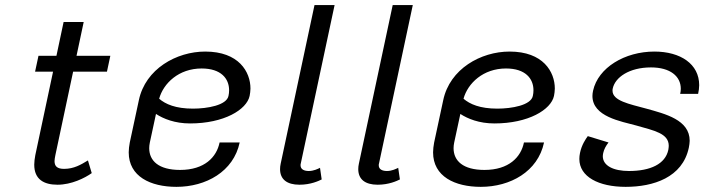

<svg xmlns="http://www.w3.org/2000/svg" viewBox="-20 -720 2815 757"><path d="M202.5 -500H131.7L118.3 -437.5H189.2L119.2 -108.3C116.7 -94.2 115 -82.5 115 -70.8C115 -12.5 153.3 8.3 206.7 8.3C261.7 8.3 315 -18.3 341.7 -37.5L326.7 -87.5C299.2 -70.8 271.7 -54.2 232.5 -54.2C205 -54.2 195 -65 195 -85C195 -91.7 196.7 -99.2 198.3 -108.3L268.3 -437.5H401.7L415 -500H281.7L310 -633.3H230.8Z M607.5 -330.8C624.2 -391.7 685 -450 775 -450C851.7 -450 883.3 -410 883.3 -364.2C883.3 -356.7 882.5 -349.2 880.8 -341.7C873.3 -305 797.5 -291.7 740.8 -291.7C672.5 -291.7 632.5 -309.2 607.5 -330.8ZM789.2 -516.7C675.8 -516.7 553.3 -448.3 527.5 -325L491.7 -158.3C489.2 -144.2 487.5 -131.7 487.5 -119.2C487.5 -24.2 573.3 16.7 675.8 16.7C791.7 16.7 900.8 -43.3 925 -158.3H845.8C834.2 -100.8 786.7 -50 690 -50C605.8 -50 568.3 -85.8 568.3 -135.8C568.3 -142.5 569.2 -150.8 570.8 -158.3L595 -270.8C624.2 -251.7 669.2 -233.3 729.2 -233.3C863.3 -233.3 952.5 -287.5 964.2 -341.7C965.8 -350.8 967.5 -360.8 967.5 -370.8C967.5 -436.7 921.7 -516.7 789.2 -516.7Z M1248.3 -12.5 1241.7 -58.3C1233.3 -54.2 1216.7 -45.8 1197.5 -45.8C1180 -45.8 1165 -51.7 1165 -68.3C1165 -70.8 1165 -72.5 1165.8 -75L1299.2 -700H1220L1086.7 -75C1085 -67.5 1084.2 -60 1084.2 -53.3C1084.2 -13.3 1110.8 8.3 1160.8 8.3C1205 8.3 1236.7 -6.7 1248.3 -12.5Z M1556.7 -12.5 1550 -58.3C1541.7 -54.2 1525 -45.8 1505.8 -45.8C1488.3 -45.8 1473.3 -51.7 1473.3 -68.3C1473.3 -70.8 1473.3 -72.5 1474.2 -75L1607.5 -700H1528.3L1395 -75C1393.3 -67.5 1392.5 -60 1392.5 -53.3C1392.5 -13.3 1419.2 8.3 1469.2 8.3C1513.3 8.3 1545 -6.7 1556.7 -12.5Z M1807.5 -330.8C1824.2 -391.7 1885 -450 1975 -450C2051.7 -450 2083.3 -410 2083.3 -364.2C2083.3 -356.7 2082.5 -349.2 2080.8 -341.7C2073.3 -305 1997.5 -291.7 1940.8 -291.7C1872.5 -291.7 1832.5 -309.2 1807.5 -330.8ZM1989.2 -516.7C1875.8 -516.7 1753.3 -448.3 1727.5 -325L1691.7 -158.3C1689.2 -144.2 1687.5 -131.7 1687.5 -119.2C1687.5 -24.2 1773.3 16.7 1875.8 16.7C1991.7 16.7 2100.8 -43.3 2125 -158.3H2045.8C2034.2 -100.8 1986.7 -50 1890 -50C1805.8 -50 1768.3 -85.8 1768.3 -135.8C1768.3 -142.5 1769.2 -150.8 1770.8 -158.3L1795 -270.8C1824.2 -251.7 1869.2 -233.3 1929.2 -233.3C2063.3 -233.3 2152.5 -287.5 2164.2 -341.7C2165.8 -350.8 2167.5 -360.8 2167.5 -370.8C2167.5 -436.7 2121.7 -516.7 1989.2 -516.7Z M2560 -516.7C2443.3 -516.7 2338.3 -453.3 2318.3 -362.5C2316.7 -355 2315.8 -348.3 2315.8 -341.7C2315.8 -260 2428.3 -241.7 2489.2 -225C2559.2 -205 2616.7 -194.2 2616.7 -145C2616.7 -140 2615.8 -135 2615 -129.2C2603.3 -73.3 2544.2 -45.8 2460 -45.8C2398.3 -45.8 2356.7 -66.7 2356.7 -104.2C2356.7 -108.3 2357.5 -112.5 2358.3 -116.7C2361.7 -131.7 2368.3 -144.2 2379.2 -158.3L2297.5 -183.3C2289.2 -171.7 2273.3 -149.2 2266.7 -116.7C2265 -108.3 2264.2 -100.8 2264.2 -93.3C2264.2 -23.3 2340 16.7 2446.7 16.7C2555.8 16.7 2670.8 -20 2695.8 -137.5C2697.5 -147.5 2699.2 -155.8 2699.2 -165C2699.2 -247.5 2603.3 -270.8 2528.3 -291.7C2460.8 -310 2395 -322.5 2395 -362.5C2395 -365 2395 -367.5 2395.8 -370.8C2405 -415 2460.8 -454.2 2546.7 -454.2C2622.5 -454.2 2664.2 -419.2 2664.2 -370C2664.2 -363.3 2663.3 -356.7 2661.7 -350H2732.5C2735 -361.7 2736.7 -373.3 2736.7 -384.2C2736.7 -467.5 2663.3 -516.7 2560 -516.7Z"/></svg>

Font: BoonHome
Style: Book Oblique
Weight: 400
Italic angle: -12°
Designer: Sungsit Sawaiwan
Foundry: Sungsit Sawaiwan
Version: Version 0.2